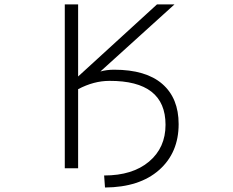

<svg xmlns="http://www.w3.org/2000/svg" viewBox="-20 -751 1040 858"><path d="M490.2 -439.5Q631.8 -439.5 705.1 -376Q778.3 -312.5 778.3 -196.3Q778.3 -68.4 690.9 8.8Q603.5 85.9 449.2 86.9L445.3 33.2Q572.3 33.2 646 -28.8Q719.7 -90.8 719.7 -193.4Q719.7 -390.6 468.8 -389.6Q399.4 -389.6 329.1 -352.5V1H269.5V-731.4H329.1V-409.2L681.6 -731.4H759.8L428.7 -431.6Q457 -439.5 490.2 -439.5Z"/></svg>

Font: GenEi Gothic M Light
Style: Regular
Weight: 300
Designer: o_tamon (Modified); [Source Han Sans]
Ryoko NISHIZUKA  (kana & ideographs); Paul D. Hunt (Latin, Greek & Cyrillic); Wenl
Version: Version 1.1a;Original Version 1.004